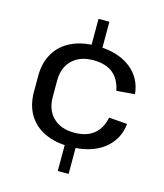

<svg xmlns="http://www.w3.org/2000/svg" viewBox="-122 -882 877 1024"><g transform="rotate(15 316.0 -370.0)"><path d="M354 -790V-635H294V-790ZM354 -105V50H294V-105ZM321 -92Q241 -92 182.5 -120Q124 -148 93 -200.5Q62 -253 62 -326V-414Q62 -486 93.5 -539Q125 -592 183 -620Q241 -648 321 -648Q436 -648 506.5 -595.5Q577 -543 586 -452L485 -444Q473 -506 433.5 -538Q394 -570 325 -570Q252 -570 209 -528.5Q166 -487 166 -415V-325Q166 -253 208.5 -211.5Q251 -170 325 -170Q393 -170 433 -202.5Q473 -235 485 -296L586 -288Q577 -198 506.5 -145Q436 -92 321 -92Z"/></g></svg>

Font: Pathway Extreme Medium
Style: Regular
Weight: 500
Designer: Eduardo Rodriguez Tunni
Foundry: Eduardo Rodriguez Tunni
Version: Version 1.001;gftools[0.9.26]